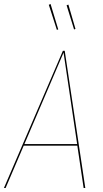

<svg xmlns="http://www.w3.org/2000/svg" viewBox="-23 -933 512 953"><path d="M266.1 -787.1 259.3 -784.7 219.2 -909.2 228 -913.1ZM351.6 -789.6 344.7 -786.6 307.6 -906.7 316.4 -910.2ZM392.1 0 360.8 -210H94.7L4.9 0H-3.4L289.1 -680.7H298.3L400.4 0ZM98.1 -217.8H359.9L292.5 -671.9Z"/></svg>

Font: Fira Sans Compressed Eight
Style: Italic
Weight: 100
Width: 3
Italic angle: -8°
Designer: Carrois Corporate & Edenspiekermann AG
Foundry: Carrois Corporate GbR & Edenspiekermann AG
Version: Version 4.203;PS 004.203;hotconv 1.0.88;makeotf.lib2.5.64775